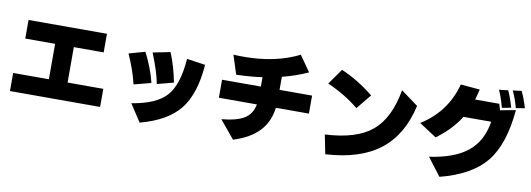

<svg xmlns="http://www.w3.org/2000/svg" viewBox="-68 -1315 5136 1856"><g transform="rotate(10 2500.0 -387.0)"><path d="M57.6 -4.9V-182.6H408.2V-530.3H115.2V-712.9H884.8V-530.3H591.8V-182.6H942.4V-4.9Z M1123 -561.5 1281.2 -606.4Q1358.4 -455.1 1390.6 -319.3L1222.7 -275.4Q1188.5 -418.9 1123 -561.5ZM1233.4 -92.8Q1475.6 -131.8 1573.2 -242.7Q1670.9 -353.5 1689.5 -608.4L1871.1 -582Q1849.6 -293 1729.5 -142.6Q1609.4 7.8 1344.7 78.1ZM1350.6 -611.3 1520.5 -645.5Q1574.2 -519.5 1604.5 -360.4L1443.4 -318.4Q1422.9 -433.6 1350.6 -611.3Z M2057.6 -292V-468.8H2438.5V-560.5Q2331.1 -544.9 2183.6 -540L2124 -726.6Q2176.8 -723.6 2225.6 -723.6Q2535.2 -723.6 2765.6 -838.9L2874 -684.6Q2755.9 -630.9 2622.1 -596.7V-468.8H2941.4V-292H2617.2Q2599.6 -151.4 2512.7 -59.6Q2425.8 32.2 2262.7 84L2117.2 -91.8Q2268.6 -106.4 2340.3 -151.4Q2412.1 -196.3 2430.7 -292Z M3075.2 -610.4 3183.6 -764.6Q3356.4 -689.5 3502.9 -569.3L3383.8 -423.8Q3252 -533.2 3075.2 -610.4ZM3127.9 -120.1Q3437.5 -135.7 3588.9 -263.2Q3740.2 -390.6 3789.1 -670.9L3958 -546.9Q3893.6 -254.9 3699.7 -103.5Q3505.9 47.9 3165 67.4Z M4016.6 -389.6Q4263.7 -543.9 4338.9 -824.2L4527.3 -807.6Q4517.6 -764.6 4500 -705.1H4737.3Q4749 -666 4754.9 -644.5L4906.2 -672.9Q4876 -331.1 4735.8 -159.2Q4595.7 12.7 4290 90.8L4157.2 -83Q4403.3 -118.2 4531.7 -223.1Q4660.2 -328.1 4690.4 -520.5H4418Q4336.9 -388.7 4187.5 -278.3ZM4710.9 -837.9 4798.8 -848.6Q4826.2 -795.9 4857.4 -687.5L4768.6 -670.9Q4741.2 -773.4 4710.9 -837.9ZM4842.8 -854.5 4928.7 -865.2Q4961.9 -794.9 4988.3 -706.1L4901.4 -691.4Q4879.9 -777.3 4842.8 -854.5Z"/></g></svg>

Font: GenEi M Gothic v2 Black
Style: Regular
Weight: 900
Version: Version 2.0